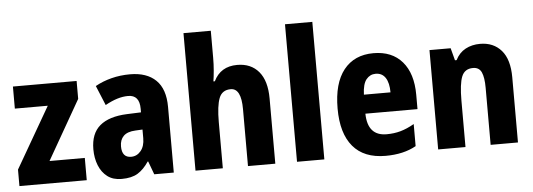

<svg xmlns="http://www.w3.org/2000/svg" viewBox="-50 -904 2933 1057"><g transform="rotate(-5 1416.5 -375.0)"><path d="M391 0H19V-91L213 -427H31V-549H383V-450L196 -123H391Z M679 -560Q771 -560 821.5 -511Q872 -462 872 -363V0H764L737 -73H734Q706 -31 672.5 -10.5Q639 10 583 10Q536 10 505 -13.5Q474 -37 458 -77Q442 -117 442 -166Q442 -253 493 -296Q544 -339 643 -343L721 -346V-366Q721 -442 658 -442Q629 -442 598 -432.5Q567 -423 531 -403L486 -512Q527 -535 576 -547.5Q625 -560 679 -560ZM682 -249Q637 -247 616 -226Q595 -205 595 -169Q595 -107 646 -107Q678 -107 699.5 -133Q721 -159 721 -203V-251Z M1143 -611Q1143 -575 1140 -540Q1137 -505 1133 -481H1141Q1179 -560 1271 -560Q1347 -560 1390 -509Q1433 -458 1433 -360V0H1282V-315Q1282 -430 1224 -430Q1176 -430 1159.5 -387Q1143 -344 1143 -256V0H992V-760H1143Z M1704 0H1553V-760H1704Z M2024 -559Q2126 -559 2182.5 -493.5Q2239 -428 2239 -310V-231H1951Q1953 -108 2058 -108Q2099 -108 2135 -118Q2171 -128 2211 -151V-29Q2142 10 2042 10Q1923 10 1862 -62.5Q1801 -135 1801 -272Q1801 -412 1859.5 -485.5Q1918 -559 2024 -559ZM2026 -445Q1995 -445 1974.5 -420Q1954 -395 1952 -336H2099Q2099 -388 2080.5 -416.5Q2062 -445 2026 -445Z M2613 -559Q2687 -559 2730.5 -509Q2774 -459 2774 -360V0H2623V-315Q2623 -372 2610 -401Q2597 -430 2563 -430Q2517 -430 2500.5 -389.5Q2484 -349 2484 -256V0H2333V-549H2450L2468 -481H2477Q2497 -521 2532.5 -540Q2568 -559 2613 -559Z"/></g></svg>

Font: Noto Sans Tamil Condensed ExtraBold
Style: Regular
Weight: 800
Width: 3
Designer: Jelle Bosma - Monotype Design Team
Foundry: Monotype Imaging Inc.
Version: Version 2.004; ttfautohint (v1.8.4.7-5d5b)